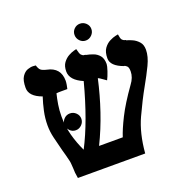

<svg xmlns="http://www.w3.org/2000/svg" viewBox="-122 -779 856 890"><g transform="rotate(-20 306.5 -334.5)"><path d="M325 -628Q325 -645 337 -657Q349 -669 366 -669Q383 -669 395.5 -657Q408 -645 408 -628Q408 -611 395.5 -598.5Q383 -586 366 -586Q349 -586 337 -598.5Q325 -611 325 -628ZM139 -253Q139 -270 151 -282Q163 -294 180 -294Q197 -294 209.5 -282Q222 -270 222 -253Q222 -236 209.5 -223.5Q197 -211 180 -211Q163 -211 151 -223.5Q139 -236 139 -253ZM613 -451Q613 -418 593.5 -377.5Q574 -337 549 -293Q518 -238 485.5 -167.5Q453 -97 445 0H113Q110 -16 109 -27.5Q108 -39 108 -49Q107 -60 106.5 -70Q106 -80 104 -88Q100 -104 96.5 -118Q93 -132 89 -145Q79 -184 71.5 -215Q64 -246 64 -277Q64 -312 71.5 -346.5Q79 -381 89 -411Q28 -433 28 -475Q28 -512 40 -530Q52 -548 68 -553.5Q84 -559 96 -558Q108 -557 108 -557Q113 -540 120.5 -533Q128 -526 149 -521Q214 -508 214 -443Q214 -436 212 -423.5Q210 -411 208 -404Q197 -404 179.5 -404Q162 -404 155 -403H154Q148 -379 143.5 -351.5Q139 -324 139 -293Q139 -245 151 -200.5Q163 -156 183 -114Q244 -231 292 -413Q231 -439 231 -482Q231 -509 243 -525Q255 -541 270.5 -549.5Q286 -558 298 -561Q310 -564 310 -564Q316 -538 321.5 -533Q327 -528 331 -526Q333 -526 335.5 -525.5Q338 -525 339 -525Q341 -524 342 -524Q343 -524 344 -523Q360 -520 377.5 -513.5Q395 -507 407 -492.5Q419 -478 419 -451Q419 -442 411 -418Q403 -394 395 -379Q375 -393 368.5 -397.5Q362 -402 358 -403Q341 -326 315.5 -250.5Q290 -175 256 -106H373Q384 -141 411 -195Q438 -249 490 -322Q512 -351 512 -381Q512 -401 504.5 -407.5Q497 -414 492 -415Q492 -415 492 -414Q431 -436 431 -474Q431 -505 443.5 -522.5Q456 -540 473 -548.5Q490 -557 502.5 -559.5Q515 -562 515 -562Q518 -540 523 -534.5Q528 -529 533 -527Q540 -526 542 -524H540Q540 -524 540.5 -523.5Q541 -523 542 -523Q554 -520 570.5 -512.5Q587 -505 600 -490.5Q613 -476 613 -451Z"/></g></svg>

Font: Libertinus Serif SemiBold
Style: Regular
Weight: 600
Designer: Philipp H. Poll, Khaled Hosny
Foundry: Caleb Maclennan
Version: Version 7.051;RELEASE